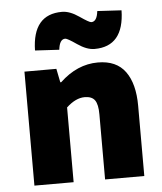

<svg xmlns="http://www.w3.org/2000/svg" viewBox="-53 -792 706 839"><g transform="rotate(-5 300.0 -373.0)"><path d="M64 0V-500H204L216 -440H220Q296 -512 387 -512Q468 -512 507 -458.5Q546 -405 546 -308V0H374V-286Q374 -329 361 -347.5Q348 -366 316 -366Q277 -366 236 -328V0ZM378 -572Q344 -572 303.5 -600Q263 -628 254 -628Q229 -628 224 -582L118 -588Q121 -746 250 -746Q284 -746 324.5 -718Q365 -690 374 -690Q399 -690 404 -736L510 -730Q507 -572 378 -572Z"/></g></svg>

Font: TypoPRO Source Code Pro
Style: Regular
Weight: 900
Monospace: yes
Designer: Paul D. Hunt, Teo Tuominen
Foundry: Adobe Systems Incorporated
Version: Version 2.010;PS 1.0;hotconv 1.0.84;makeotf.lib2.5.63406